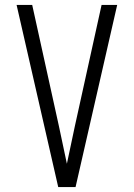

<svg xmlns="http://www.w3.org/2000/svg" viewBox="-20 -755 540 775"><path d="M285 0H215L47 -735H110L218 -245Q226 -207 234 -169.5Q242 -132 250 -94Q258 -132 266 -169.5Q274 -207 282 -245L390 -735H453Z"/></svg>

Font: Iosevka Fixed Light
Style: Regular
Weight: 300
Monospace: yes
Designer: Belleve Invis
Foundry: Belleve Invis
Version: Version 32.3.0